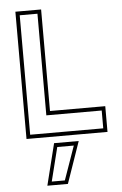

<svg xmlns="http://www.w3.org/2000/svg" viewBox="-63 -744 671 1052"><g transform="rotate(-5 273.0 -217.5)"><path d="M62.5 0V-700H204V-141.5H508V0ZM84.5 -21.5H486.5V-119.5H182V-678.5H84.5ZM154 265 211 36H346.5L267 265ZM180 244.5H252L317.5 58.5H226.5Z"/></g></svg>

Font: Tourney Thin ExtraLight
Style: Regular
Weight: 250
Version: Version 1.015